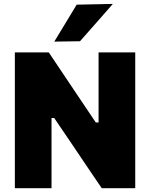

<svg xmlns="http://www.w3.org/2000/svg" viewBox="-20 -988 788 1008"><path d="M58 0V-713H236Q278.5 -649.5 315 -595.2Q351.5 -541 388.5 -485.5L483 -345H497.5V-713H690V0H514Q479 -51.5 441.8 -106.5Q404.5 -161.5 361 -226.5L264.5 -368.5H250.5V0ZM265 -769.5Q294.5 -818 323.8 -866.5Q353 -915 382.5 -963.5L572.5 -967.5Q528 -916.5 484.5 -867.2Q441 -818 400 -771.5Z"/></svg>

Font: Commissioner ExtraBold
Style: Regular
Weight: 800
Designer: Kostas Bartsokas
Foundry: Kostas Bartsokas
Version: Version 1.000; ttfautohint (v1.8.3)